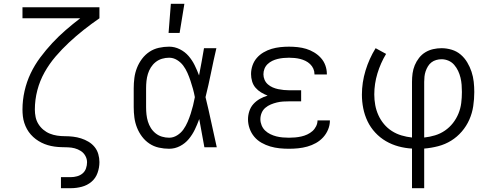

<svg xmlns="http://www.w3.org/2000/svg" viewBox="-20 -773 2590 1008"><path d="M300 215V157H352Q368 157 384.5 152.5Q401 148 413.5 137.5Q426 127 431.5 111Q437 95 437 79Q437 61 428 45Q419 29 404 19.5Q389 10 372 5.5Q355 1 337 0.5Q319 0 301 -0.5Q283 -1 265.5 -3.5Q248 -6 231 -11Q214 -16 198 -24Q182 -32 168 -42.5Q154 -53 142 -66.5Q130 -80 121.5 -95.5Q113 -111 107.5 -128Q102 -145 100 -163Q98 -181 98 -198Q98 -247 109 -295.5Q120 -344 141 -388Q162 -432 191.5 -471.5Q221 -511 254.5 -547Q288 -583 325 -615Q362 -647 401 -677H98V-735H502V-677Q460 -648 420 -616.5Q380 -585 342.5 -550Q305 -515 272 -476.5Q239 -438 214 -393.5Q189 -349 176 -299Q163 -249 163 -198Q163 -178 167 -158.5Q171 -139 181.5 -122Q192 -105 207.5 -92Q223 -79 241.5 -71.5Q260 -64 280 -61Q300 -58 320 -58H321Q342 -58 363.5 -55.5Q385 -53 405.5 -46.5Q426 -40 444.5 -29Q463 -18 476.5 -1.5Q490 15 496 36Q502 57 502 78Q502 107 492 135Q482 163 460 181.5Q438 200 409.5 207.5Q381 215 352 215Z M868 8Q841 8 814 2Q787 -4 764.5 -19Q742 -34 725.5 -56Q709 -78 699 -103.5Q689 -129 685.5 -156Q682 -183 682 -210V-310Q682 -337 685.5 -364Q689 -391 699 -416.5Q709 -442 725.5 -464Q742 -486 764.5 -501Q787 -516 814 -522Q841 -528 868 -528Q897 -528 924 -514.5Q951 -501 970 -479Q989 -457 1002 -430.5Q1015 -404 1025 -377Q1032 -413 1038.5 -448.5Q1045 -484 1051 -520H1116Q1101 -456 1088 -391.5Q1075 -327 1059 -263Q1075 -198 1089 -132Q1103 -66 1118 0H1053Q1046 -37 1039.5 -74Q1033 -111 1026 -148Q1016 -120 1003 -93Q990 -66 971 -43Q952 -20 925 -6Q898 8 868 8ZM868 -50Q890 -50 910 -62.5Q930 -75 943 -93.5Q956 -112 965 -133Q974 -154 981 -175.5Q988 -197 993.5 -219Q999 -241 1003 -263Q999 -285 993 -306.5Q987 -328 980 -349Q973 -370 964 -390.5Q955 -411 942 -428.5Q929 -446 909.5 -458Q890 -470 868 -470Q849 -470 830.5 -464.5Q812 -459 797 -447Q782 -435 772 -419Q762 -403 756.5 -385Q751 -367 749 -348Q747 -329 747 -310V-210Q747 -191 749 -172Q751 -153 756.5 -135Q762 -117 772 -101Q782 -85 797 -73Q812 -61 830.5 -55.5Q849 -50 868 -50ZM865 -600 877 -753H948L923 -600Z M1497 8Q1472 8 1447.5 5.5Q1423 3 1399 -4Q1375 -11 1353 -23.5Q1331 -36 1315 -55Q1299 -74 1290.5 -98Q1282 -122 1282 -147Q1282 -168 1289 -189.5Q1296 -211 1310.5 -227Q1325 -243 1344.5 -254Q1364 -265 1385 -271Q1367 -278 1350.5 -288Q1334 -298 1321.5 -312.5Q1309 -327 1303.5 -346Q1298 -365 1298 -384Q1298 -407 1305.5 -429Q1313 -451 1328 -468.5Q1343 -486 1363.5 -498Q1384 -510 1406 -516.5Q1428 -523 1451 -525.5Q1474 -528 1497 -528Q1520 -528 1543 -525.5Q1566 -523 1587.5 -516.5Q1609 -510 1629 -498Q1649 -486 1664.5 -469Q1680 -452 1688 -430Q1696 -408 1696 -385V-382H1631V-384Q1631 -399 1625 -412.5Q1619 -426 1608 -436.5Q1597 -447 1583.5 -453.5Q1570 -460 1556 -463.5Q1542 -467 1527 -468.5Q1512 -470 1497 -470Q1482 -470 1467 -468.5Q1452 -467 1437.5 -463.5Q1423 -460 1409.5 -453.5Q1396 -447 1385 -436.5Q1374 -426 1368.5 -412Q1363 -398 1363 -383Q1363 -368 1369 -354Q1375 -340 1386.5 -330Q1398 -320 1412 -314Q1426 -308 1440.5 -305Q1455 -302 1470 -300.5Q1485 -299 1500 -299H1561V-241H1500Q1483 -241 1466.5 -240Q1450 -239 1433.5 -235Q1417 -231 1401.5 -224.5Q1386 -218 1373 -207Q1360 -196 1353.5 -180Q1347 -164 1347 -147Q1347 -131 1353.5 -115Q1360 -99 1372 -87.5Q1384 -76 1399.5 -68.5Q1415 -61 1431 -57Q1447 -53 1464 -51.5Q1481 -50 1497 -50Q1514 -50 1530 -51.5Q1546 -53 1562 -56.5Q1578 -60 1593 -67Q1608 -74 1620 -84.5Q1632 -95 1639.5 -110Q1647 -125 1647 -141H1712V-140Q1712 -116 1702.5 -93Q1693 -70 1676.5 -52Q1660 -34 1638.5 -22Q1617 -10 1593.5 -3.5Q1570 3 1546 5.5Q1522 8 1497 8Z M2143 215V7Q2107 5 2072 -4.5Q2037 -14 2006 -32Q1975 -50 1950 -77Q1925 -104 1909.5 -136.5Q1894 -169 1887 -204.5Q1880 -240 1880 -276Q1880 -340 1899 -402.5Q1918 -465 1952 -520L2007 -490Q1978 -442 1961.5 -387.5Q1945 -333 1945 -277Q1945 -249 1950 -221.5Q1955 -194 1966.5 -168.5Q1978 -143 1996 -121.5Q2014 -100 2037.5 -85Q2061 -70 2088 -62Q2115 -54 2143 -51V-343Q2143 -366 2146 -388Q2149 -410 2157.5 -430.5Q2166 -451 2180 -469Q2194 -487 2213 -498.5Q2232 -510 2254 -515Q2276 -520 2298 -520Q2325 -520 2351.5 -512Q2378 -504 2398.5 -486.5Q2419 -469 2433 -445.5Q2447 -422 2455.5 -396.5Q2464 -371 2467 -344Q2470 -317 2470 -290Q2470 -253 2464.5 -216Q2459 -179 2444 -145Q2429 -111 2404.5 -82.5Q2380 -54 2348.5 -34.5Q2317 -15 2280.5 -5.5Q2244 4 2207 7V215ZM2207 -51Q2236 -54 2264 -62.5Q2292 -71 2316 -87.5Q2340 -104 2358 -127Q2376 -150 2387 -177Q2398 -204 2401.5 -232.5Q2405 -261 2405 -290Q2405 -309 2403.5 -328Q2402 -347 2397.5 -365.5Q2393 -384 2385 -401Q2377 -418 2364.5 -432.5Q2352 -447 2334.5 -454.5Q2317 -462 2298 -462Q2284 -462 2270 -458Q2256 -454 2245 -445.5Q2234 -437 2226.5 -424.5Q2219 -412 2214.5 -398.5Q2210 -385 2208.5 -371Q2207 -357 2207 -343Z"/></svg>

Font: Iosevka Etoile Light
Style: Regular
Weight: 300
Designer: Belleve Invis
Foundry: Belleve Invis
Version: Version 25.0.1; ttfautohint (v1.8.4)